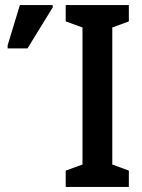

<svg xmlns="http://www.w3.org/2000/svg" viewBox="-20 -734 557 754"><path d="M486 0H238V-64L304 -88V-626L238 -650V-714H486V-650L421 -626V-88L486 -64ZM10 -544V-556L58 -714H187V-705L88 -544Z"/></svg>

Font: Noto Sans ExtraCondensed SemiBold
Style: Regular
Weight: 600
Width: 2
Designer: Monotype Design Team
Foundry: Monotype Imaging Inc.
Version: Version 2.013; ttfautohint (v1.8.4.7-5d5b)